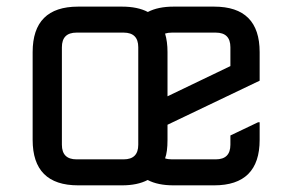

<svg xmlns="http://www.w3.org/2000/svg" viewBox="-20 -557 878 577"><path d="M210 -78.1H351.6Q395.5 -78.1 395.5 -122.1V-415Q395.5 -459 351.6 -459H210Q166 -459 166 -415V-122.1Q166 -78.1 210 -78.1ZM214.8 0Q78.1 0 78.1 -136.7V-400.4Q78.1 -537.1 214.8 -537.1H346.7Q393.6 -537.1 424.3 -521Q455.1 -537.1 501.5 -537.1H623.5Q760.3 -537.1 760.3 -400.4V-314.5L483.4 -182.1V-136.7Q483.4 -100.1 476.1 -81.1Q484.9 -78.1 496.6 -78.1H628.4Q672.4 -78.1 672.4 -122.1V-149.9L755.4 -189.5H760.3V-136.7Q760.3 0 623.5 0H501.5Q454.1 0 423.8 -16.1Q393.1 0 346.7 0ZM483.4 -267.6 672.4 -358.4V-415Q672.4 -459 628.4 -459H496.6Q484.9 -459 476.1 -456.1Q483.4 -432.1 483.4 -400.4Z"/></svg>

Font: Nova Square
Style: Book
Weight: 400
Designer: Wojciech Kalinowski "wmk69" (wmk69@o2.pl)
Foundry: Wojciech Kalinowski "wmk69" (wmk69@o2.pl)
Version: Version 3.1.0; 2021-05-23